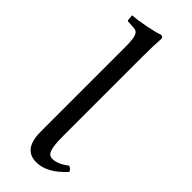

<svg xmlns="http://www.w3.org/2000/svg" viewBox="-236 -725 762 762"><g transform="rotate(45 145.0 -344.0)"><path d="M89.8 -563Q89.8 -608.9 83 -625Q76.2 -641.1 60.1 -641.1L27.8 -643.1Q22 -643.1 22 -647.9L20 -671.9Q50.8 -673.8 93.5 -682.4Q136.2 -690.9 154.8 -698.2Q168 -698.2 168 -688Q165 -647.9 165 -583V-137.2Q165 -88.4 172.1 -66.7Q179.2 -44.9 198.2 -44.9Q229 -44.9 265.1 -73.2Q278.3 -69.3 283.2 -56.2Q224.1 9.8 163.1 9.8Q89.8 9.8 89.8 -88.9Z"/></g></svg>

Font: Linux Libertine Capitals
Style: Small Caps
Weight: 400
Designer: Philipp H. Poll
Foundry: Philipp H. Poll
Version: Version 5.1.3